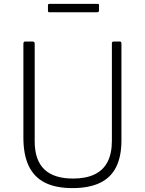

<svg xmlns="http://www.w3.org/2000/svg" viewBox="-20 -955 744 985"><path d="M603 -234Q603 -152 575.5 -97.5Q548 -43 492 -16.5Q436 10 352 10Q266 10 210.5 -18Q155 -46 127.5 -103.5Q100 -161 100 -249V-730Q100 -742 109 -742H147Q158 -742 158 -731V-230Q158 -134 207 -86.5Q256 -39 355 -39Q421 -39 465.5 -60.5Q510 -82 532 -125Q554 -168 554 -233V-732Q554 -742 563 -742H595Q603 -742 603 -732V-234ZM488 -929V-901Q488 -892 477 -892H234Q229 -892 227.5 -894Q226 -896 226 -901V-927Q226 -935 232 -935H482Q488 -935 488 -929Z"/></svg>

Font: Libre Franklin ExtraLight
Style: Regular
Weight: 250
Designer: Pablo Impallari, Rodrigo Fuenzalida, Nhung Nguyen
Foundry: Impallari Type
Version: Version 3.000